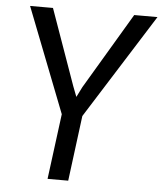

<svg xmlns="http://www.w3.org/2000/svg" viewBox="-53 -794 711 840"><g transform="rotate(5 302.5 -373.5)"><path d="M277.9 0H187.2L224.5 -287.2L45.1 -747H145.6L264.1 -413.2L281.4 -368.2L304 -413.2L502.4 -747H604.6L314.8 -287.2Z"/></g></svg>

Font: Merriweather Sans Variable Regular
Style: Italic
Weight: 300
Italic angle: -8°
Designer: Eben Sorkin
Foundry: Eben Sorkin
Version: Version 2.001